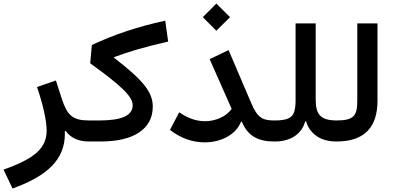

<svg xmlns="http://www.w3.org/2000/svg" viewBox="-123 -804 2235 1091"><path d="M87.4 -309.6C122.1 -208 142.1 -117.2 142.1 -61C142.1 -11.7 123.5 29.3 85.9 63C48.3 96.7 -14.6 128.9 -103 159.7L-51.8 267.1C148.9 195.3 245.6 100.1 245.6 -43C245.6 -47.9 245.6 -52.7 245.1 -58.1L250 -60.1C279.3 -20 323.2 0 381.3 0H381.8V-119.6H381.3C288.6 -119.6 258.8 -149.4 227.5 -244.6L194.8 -346.7Z M815.9 -686.5C661.6 -653.3 523.4 -606.9 398.9 -548.3L389.6 -444.3C565.9 -316.9 630.9 -256.3 630.9 -205.6C630.9 -148.4 568.8 -119.6 445.3 -119.6H381.8C369.6 -119.6 363.8 -103 363.8 -60.1C363.8 -17.1 369.6 0 381.8 0H447.8C543 0 616.7 -17.1 668 -51.8C719.2 -86.4 745.1 -135.3 745.1 -198.7C745.1 -283.2 685.5 -351.6 525.4 -475.6L525.9 -479.5C563.5 -493.7 606.9 -508.3 655.3 -522.5C703.6 -536.6 762.7 -551.8 832.5 -567.9Z M1106.4 -629.4 1184.1 -706.5 1106.4 -783.7 1029.3 -706.5ZM1068.4 -467.8 1193.4 -185.1C1176.3 -162.1 1154.3 -145 1127 -133.3C1099.1 -121.1 1070.8 -115.2 1042 -115.2C992.2 -115.2 943.4 -132.3 895.5 -166L842.8 -65.9C902.8 -18.6 971.7 4.9 1038.6 4.9C1085.9 4.9 1128.9 -5.4 1167 -25.9C1204.6 -46.4 1231.4 -75.2 1246.6 -112.3H1251.5C1284.2 -31.7 1343.8 0 1434.1 0H1439.5V-119.6H1434.1C1367.2 -119.6 1339.8 -136.2 1304.7 -217.8L1175.8 -519.5Z M1616.2 -114.7C1625.5 -81.1 1644.5 -53.7 1674.3 -32.2C1703.6 -10.7 1742.2 0 1789.6 0H1790V-119.6H1789.6C1691.4 -119.6 1670.9 -160.2 1670.9 -240.7V-670.9H1556.6V-234.9C1556.6 -208 1554.2 -186 1548.8 -168.9C1538.6 -134.8 1508.3 -119.6 1439.5 -119.6C1427.7 -119.6 1421.4 -106.4 1421.4 -60.1C1421.4 -13.7 1427.7 0 1439.5 0C1532.7 0 1593.3 -46.4 1611.3 -114.7Z M1790 -119.6C1778.3 -119.6 1771.5 -106.4 1771.5 -60.1C1771.5 -13.7 1778.3 0 1790 0C1947.8 0 2022 -81.1 2022 -231.4V-670.9H1907.2V-231.4C1907.2 -147.5 1888.7 -119.6 1790 -119.6Z"/></svg>

Font: Estedad SemiBold
Style: Regular
Weight: 600
Designer: Amin Abedi
Version: Version 7.3